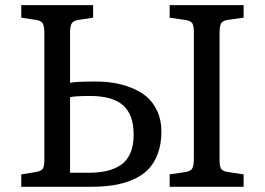

<svg xmlns="http://www.w3.org/2000/svg" viewBox="-20 -720 1021 740"><path d="M62 0V-47.9L118.2 -57.1Q139.2 -60.5 145 -69.8Q150.9 -79.1 150.9 -104V-591.8Q150.9 -617.2 145.5 -628.4Q140.1 -639.6 120.1 -643.1L62 -651.9V-700.2H338.9V-651.9L287.1 -644Q264.2 -641.1 257.1 -630.9Q250 -620.6 250 -594.2V-400.9Q272 -405.8 349.1 -405.8Q384.3 -405.8 417.5 -400.6Q450.7 -395.5 485.1 -382.1Q519.5 -368.7 544.7 -347.7Q569.8 -326.7 585.9 -292.2Q602.1 -257.8 602.1 -213.9Q602.1 -164.6 587.9 -127Q573.7 -89.4 549.6 -65.4Q525.4 -41.5 489.7 -26.6Q454.1 -11.7 415 -5.9Q376 0 328.1 0ZM633.8 0V-47.9L695.8 -57.1Q715.8 -60.5 721.4 -71.5Q727.1 -82.5 727.1 -107.9V-596.2Q727.1 -620.6 721.2 -630.1Q715.3 -639.6 693.8 -643.1L633.8 -651.9V-700.2H918.9V-651.9L856 -643.1Q836.4 -639.6 831.3 -628.4Q826.2 -617.2 826.2 -591.8V-104Q826.2 -79.6 831.8 -70.1Q837.4 -60.5 857.9 -57.1L918.9 -47.9V0ZM250 -54.2H320.8Q360.4 -54.2 390.1 -60.8Q419.9 -67.4 444.6 -83.5Q469.2 -99.6 482.2 -129.2Q495.1 -158.7 495.1 -201.2Q495.1 -278.3 454.3 -314.2Q413.6 -350.1 328.1 -350.1Q266.1 -350.1 250 -345.2Z"/></svg>

Font: Literata Book
Style: Regular
Weight: 400
Designer: Latin by Veronika Burian and Jose Scaglione. Greek by Irene Vlachou. Cyrillic by Vera Evstafieva
Foundry: TypeTogether
Version: Version 2.003;PS 002.003;hotconv 1.0.88;makeotf.lib2.5.64775